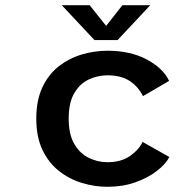

<svg xmlns="http://www.w3.org/2000/svg" viewBox="-20 -707 750 738"><path d="M631 -103.5Q617 -76.5 583 -50Q549 -23.5 500.2 -6.2Q451.5 11 393 11Q343.5 11 295 -3.8Q246.5 -18.5 206.8 -49.8Q167 -81 143.2 -130.8Q119.5 -180.5 119.5 -251Q119.5 -322 143.2 -372Q167 -422 206.8 -452.8Q246.5 -483.5 295 -497.8Q343.5 -512 393 -512Q481 -512 544 -478.5Q607 -445 630 -396L529.5 -337.5Q512 -373.5 478.8 -395.5Q445.5 -417.5 393 -417.5Q356 -417.5 321.8 -401.8Q287.5 -386 265.8 -349.5Q244 -313 244 -251Q244 -190 265.8 -153.2Q287.5 -116.5 321.8 -100Q356 -83.5 393 -83.5Q445.5 -83.5 479.8 -107.5Q514 -131.5 528 -161.5ZM557.5 -687 432 -553H343L217.5 -687H324.5L388 -607.5L450.5 -687Z"/></svg>

Font: League Mono Medium
Style: Regular
Weight: 500
Width: 6
Designer: Tyler Finck
Foundry: The League of Moveable Type / Tyler Finck
Version: Version 2.300;RELEASE